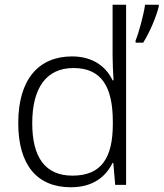

<svg xmlns="http://www.w3.org/2000/svg" viewBox="-20 -780 690 810"><path d="M279 10C374 10 427 -36 455 -93H458L466 0H512V-760H455V-545C455 -514 457 -472 459 -441H455C428 -498 373 -542 284 -542C142 -542 57 -444 57 -261C57 -83 137 10 279 10ZM650 -753V-760H592C586 -717 566 -643 552 -609V-600H584C613 -646 639 -709 650 -753ZM286 -39C171 -39 116 -116 116 -260C116 -410 176 -493 290 -493C409 -493 456 -413 456 -266V-257C456 -116 409 -39 286 -39Z"/></svg>

Font: Noto Sans Meetei Mayek Light
Style: Regular
Weight: 300
Designer: Monotype Design Team and Neelakash Kshetrimayum
Foundry: Monotype Imaging Inc.
Version: Version 2.002